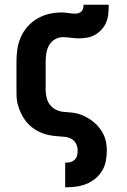

<svg xmlns="http://www.w3.org/2000/svg" viewBox="-20 -581 540 816"><path d="M257 215V110H264Q274 110 283.5 106.5Q293 103 299.5 95.5Q306 88 308 78Q310 68 310 58Q310 43 303 29.5Q296 16 283 9Q270 2 255 0.5Q240 -1 225 -2Q210 -3 195.5 -5.5Q181 -8 167 -12.5Q153 -17 139.5 -24.5Q126 -32 114.5 -41Q103 -50 93.5 -61.5Q84 -73 76.5 -86Q69 -99 63.5 -113Q58 -127 54.5 -141Q51 -155 50.5 -170Q50 -185 50 -200V-320Q50 -347 54 -373.5Q58 -400 69 -424.5Q80 -449 98 -469Q116 -489 139.5 -502.5Q163 -516 189 -522Q215 -528 242 -528Q257 -528 271.5 -525.5Q286 -523 300 -523Q308 -523 315 -525.5Q322 -528 327 -533.5Q332 -539 333.5 -546.5Q335 -554 335 -561H442Q442 -543 440.5 -524.5Q439 -506 432.5 -489Q426 -472 414 -458Q402 -444 386.5 -434.5Q371 -425 352.5 -421.5Q334 -418 316 -418Q299 -418 281.5 -420.5Q264 -423 247 -423Q229 -423 213 -413.5Q197 -404 188.5 -388.5Q180 -373 177 -355.5Q174 -338 174 -320V-200Q174 -183 178 -166Q182 -149 192.5 -135.5Q203 -122 218.5 -114.5Q234 -107 251 -105.5Q268 -104 285.5 -102.5Q303 -101 319 -95.5Q335 -90 350 -81.5Q365 -73 378.5 -62Q392 -51 402.5 -37.5Q413 -24 420.5 -8.5Q428 7 431 24Q434 41 434 58Q434 80 430 102Q426 124 415 143Q404 162 387 176.5Q370 191 350 199.5Q330 208 308 211.5Q286 215 264 215Z"/></svg>

Font: Iosevka Curly Extrabold
Style: Regular
Weight: 800
Monospace: yes
Designer: Belleve Invis
Foundry: Belleve Invis
Version: Version 22.1.2; ttfautohint (v1.8.4)